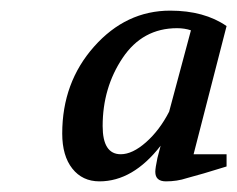

<svg xmlns="http://www.w3.org/2000/svg" viewBox="-20 -728 446 361"><path d="M97 -477Q97 -573 157 -640.5Q217 -708 300 -708Q364 -708 406 -679L344 -438H406V-415Q358 -400 331 -393Q313 -387 292 -387Q272 -387 272 -405Q272 -412 276 -431L282 -454Q230 -387 167 -387Q135 -387 116 -411Q97 -435 97 -477ZM173 -491Q173 -438 207 -438Q229 -438 254.5 -460.5Q280 -483 298 -518L339 -671Q327 -675 313 -675Q248 -675 210.5 -619Q173 -563 173 -491Z"/></svg>

Font: Volkhov
Style: Italic
Weight: 400
Italic angle: -12°
Designer: Cyreal (www.cyreal.org)
Foundry: Cyreal (www.cyreal.org)
Version: Version 1.010